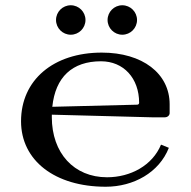

<svg xmlns="http://www.w3.org/2000/svg" viewBox="-20 -705 727 730"><path d="M193 -629C193 -598.1 218.1 -573 249 -573C279.9 -573 305 -598.1 305 -629C305 -659.9 279.9 -685 249 -685C218.1 -685 193 -659.9 193 -629ZM389 -629C389 -598.1 414.1 -573 445 -573C475.9 -573 501 -598.1 501 -629C501 -659.9 475.9 -685 445 -685C414.1 -685 389 -659.9 389 -629ZM60 -244C60 -94.6 188.8 5 382 5C487.8 5 585.2 -49.1 622 -143L592.2 -155.1C559.7 -76.1 476.3 -31 387 -31C261.5 -31 177 -122.6 177 -260C177 -263 177 -266 177.1 -269L557 -259H607C616.9 -259 625 -266.2 625 -275V-308.5C625 -425.5 521.8 -505 367 -505C182.8 -505 60 -400.6 60 -244ZM178.9 -299C190.5 -411.8 254.7 -472 364 -472C449.8 -472 509 -407.9 509 -314C509 -310.2 505.9 -307.1 502 -307Z"/></svg>

Font: Prida01
Style: Bold
Weight: 700
Designer: gluk
Foundry: gluk
Version: Version 00.072